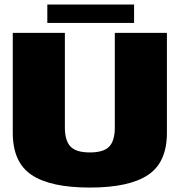

<svg xmlns="http://www.w3.org/2000/svg" viewBox="-20 -819 794 842"><path d="M374 3.5Q546.5 3.5 629.2 -51.8Q712 -107 712 -236.5V-675H483.5V-260Q483.5 -202 459 -176.2Q434.5 -150.5 374 -150.5Q313.5 -150.5 289 -176.5Q264.5 -202.5 264.5 -260V-675H36V-236.5Q36 -107 118.8 -51.8Q201.5 3.5 374 3.5ZM187.5 -718.5H568V-799H187.5Z"/></svg>

Font: Anybody Thin Black
Style: Regular
Weight: 900
Version: Version 1.113;gftools[0.9.25]